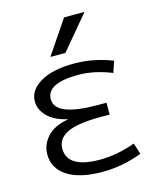

<svg xmlns="http://www.w3.org/2000/svg" viewBox="-115 -836 754 925"><g transform="rotate(-15 262.0 -373.5)"><path d="M183 -277V-279Q120 -293 86.5 -327Q53 -361 53 -402Q53 -458 114 -494Q175 -530 282 -530Q379 -530 473 -493L454 -437Q367 -472 288 -472Q130 -472 130 -392Q130 -307 342 -307H385V-248H342Q225 -248 173.5 -223Q122 -198 122 -148Q122 -50 285 -50Q370 -50 461 -83L479 -27Q380 10 282 10Q168 10 106.5 -30Q45 -70 45 -140Q45 -188 79.5 -226.5Q114 -265 183 -277ZM256 -590H181L294 -757H396Z"/></g></svg>

Font: M PLUS 1p
Style: Regular
Weight: 400
Version: Version 1.062